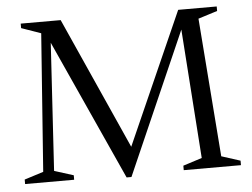

<svg xmlns="http://www.w3.org/2000/svg" viewBox="-50 -737 1061 809"><g transform="rotate(-5 481.0 -333.0)"><path d="M858.5 -44.5 938 -19V0H696V-19L776 -44.5L736.5 -605.5L743.5 -604.5L474 9.5H453.5L178.5 -597L185.5 -598.5L151.5 -44.5L232.5 -19V0H25V-19L105.5 -44.5L148 -627L65.5 -656V-675H234.5L490.5 -103.5H478L731.5 -675H894.5V-656L813.5 -630.5Z"/></g></svg>

Font: Newsreader 24pt
Style: Regular
Weight: 400
Designer: Hugues Gentile
Foundry: Production Type
Version: Version 1.003